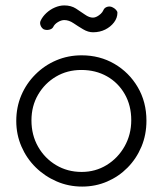

<svg xmlns="http://www.w3.org/2000/svg" viewBox="-20 -673 600 708"><path d="M283 15Q233 15 189 -4Q145 -23 111.5 -56Q78 -89 59 -133Q40 -177 40 -227Q40 -278 58.5 -321.5Q77 -365 110.5 -398.5Q144 -432 187.5 -450.5Q231 -469 281 -469Q348 -469 402 -437.5Q456 -406 488 -351.5Q520 -297 520 -228Q520 -176 501.5 -132Q483 -88 450.5 -55Q418 -22 375 -3.5Q332 15 283 15ZM281 -39Q332 -39 373.5 -64.5Q415 -90 439.5 -133.5Q464 -177 464 -230Q464 -284 440 -326Q416 -368 374.5 -391.5Q333 -415 280 -415Q228 -415 186.5 -390.5Q145 -366 120.5 -324Q96 -282 96 -229Q96 -175 120.5 -132Q145 -89 187 -64Q229 -39 281 -39ZM217 -653Q242 -653 260 -641.5Q278 -630 293.5 -619Q309 -608 323 -608Q330 -608 337.5 -612Q345 -616 351.5 -622Q358 -628 361 -635Q365 -645 376 -648Q387 -651 397 -645Q403 -642 408 -636.5Q413 -631 413 -626Q413 -607 400.5 -590.5Q388 -574 368 -564Q348 -554 323 -554Q305 -554 286.5 -565Q268 -576 251 -587.5Q234 -599 217 -599Q206 -599 193.5 -591.5Q181 -584 176 -573Q172 -566 161.5 -563.5Q151 -561 141 -565Q133 -570 129.5 -579.5Q126 -589 130 -597Q137 -612 151 -625Q165 -638 182.5 -645.5Q200 -653 217 -653Z"/></svg>

Font: Fredoka Light Light
Style: Regular
Weight: 300
Version: Version 2.001